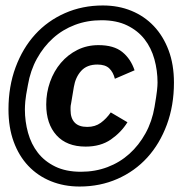

<svg xmlns="http://www.w3.org/2000/svg" viewBox="-20 -700 656 702"><path d="M271 -18Q214 -18 166 -37.5Q118 -57 83.5 -93.5Q49 -130 30 -182Q11 -234 11 -300Q11 -384 37 -454Q63 -524 108.5 -574Q154 -624 217.5 -652Q281 -680 356 -680Q413 -680 460.5 -660.5Q508 -641 542.5 -604.5Q577 -568 596.5 -516Q616 -464 616 -398Q616 -314 590 -244Q564 -174 518.5 -124Q473 -74 409.5 -46Q346 -18 271 -18ZM276 -72Q328 -72 373 -89Q418 -106 453 -137.5Q488 -169 512 -212.5Q536 -256 545 -309Q552 -350 554 -368.5Q556 -387 556 -398Q556 -442 544.5 -483.5Q533 -525 508.5 -556.5Q484 -588 445 -607Q406 -626 351 -626Q299 -626 254 -609Q209 -592 174 -560.5Q139 -529 115 -485.5Q91 -442 82 -389Q74 -348 72.5 -329.5Q71 -311 71 -300Q71 -256 82.5 -214.5Q94 -173 118.5 -141.5Q143 -110 182 -91Q221 -72 276 -72ZM293 -164Q224 -164 186.5 -205.5Q149 -247 149 -318Q149 -361 163 -400.5Q177 -440 202.5 -470Q228 -500 263 -517.5Q298 -535 340 -535Q396 -535 427 -510Q458 -485 472 -443L400 -412Q394 -436 379.5 -450Q365 -464 336 -464Q298 -464 277 -441Q256 -418 250 -382L240 -322Q238 -313 238 -307.5Q238 -302 238 -297Q238 -268 253 -252Q268 -236 299 -236Q328 -236 348.5 -251Q369 -266 385 -289L446 -253Q423 -216 385.5 -190Q348 -164 293 -164Z"/></svg>

Font: IBM Plex Mono Medium
Style: Italic
Weight: 500
Italic angle: -9°
Monospace: yes
Designer: Mike Abbink, Paul van der Laan, Pieter van Rosmalen
Foundry: Bold Monday
Version: Version 2.3